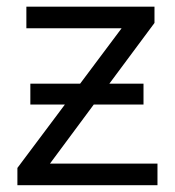

<svg xmlns="http://www.w3.org/2000/svg" viewBox="-20 -545 515 565"><path d="M31.2 0V-50.8L170.9 -237.3H69.3V-298.8H215.8L337.9 -461.9H57.6V-525.4H434.6V-477.5L301.8 -298.8H402.3V-237.3H255.9L127 -63.5H443.4V0Z"/></svg>

Font: Batunionen A1
Style: Regular
Weight: 400
Designer: HanYang I&C Co.,Ltd.
Foundry: HanYang I&C Co.,Ltd.
Version: Version 2.50; ttfautohint (v1.6)